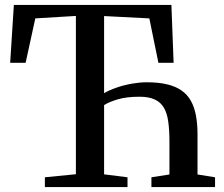

<svg xmlns="http://www.w3.org/2000/svg" viewBox="-20 -763 914 783"><path d="M163 0V-40L289.5 -52.5V-698L124 -688L84.5 -507H21.5L36.5 -743H679L688 -507H626L589 -688L404.5 -697.5V-383Q426.5 -396 456.8 -406.2Q487 -416.5 519 -422Q551 -427.5 578 -427.5Q626 -427.5 661 -419.2Q696 -411 720 -394.2Q744 -377.5 758.2 -352.2Q772.5 -327 779 -292.5Q785.5 -258 785.5 -215V-51.5L857 -40V0H597.5V-40L671 -51.5V-187Q671 -232.5 666.2 -266.8Q661.5 -301 648.5 -323.5Q635.5 -346 611.2 -357.2Q587 -368.5 549 -368.5Q496.5 -368.5 460.8 -358Q425 -347.5 404.5 -334.5V-52L500 -40V0Z"/></svg>

Font: Merriweather 60pt Medium
Style: Regular
Weight: 500
Version: Version 2.100